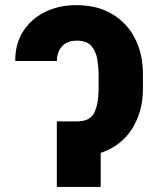

<svg xmlns="http://www.w3.org/2000/svg" viewBox="-20 -742 627 762"><path d="M222.3 -260.3H285.5Q338.4 -260.3 354.8 -295.8Q371.1 -331.3 371.4 -388.1V-450.6Q371.1 -476.6 366.1 -506.7Q361.2 -536.9 343.2 -558.8Q325.3 -580.6 285.5 -580.6Q244.7 -580.6 225.1 -557Q205.6 -533.4 206 -500H40.5Q40.1 -568.2 72.1 -617.9Q104 -667.6 159.1 -694.6Q214.1 -721.6 282 -721.6Q366.1 -721.6 425.2 -686.3Q484.4 -650.9 515.6 -589.7Q546.9 -528.4 547.2 -450.6V-388.1Q546.9 -297.9 503.7 -230.1Q460.6 -162.3 379.6 -135.3V0H205.6V-260.3Z"/></svg>

Font: Inter UI Extra Bold
Style: Regular
Weight: 800
Designer: Rasmus Andersson
Foundry: rsms
Version: 3.2;8d6f07862